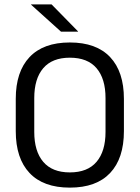

<svg xmlns="http://www.w3.org/2000/svg" viewBox="-20 -845 638 877"><path d="M299 12Q178 12 115 -54.8Q52 -121.5 52 -246V-393.5Q52 -517.5 115 -584.2Q178 -651 299 -651Q420 -651 483 -584.2Q546 -517.5 546 -393.5V-246Q546 -121.5 483 -54.8Q420 12 299 12ZM299 -57.5Q380 -57.5 421 -105.8Q462 -154 462 -242.5V-397Q462 -485.5 421 -533.5Q380 -581.5 299 -581.5Q218.5 -581.5 177.5 -533.5Q136.5 -485.5 136.5 -397V-242.5Q136.5 -154 177.5 -105.8Q218.5 -57.5 299 -57.5ZM215.5 -825 336.5 -701.5V-700.5H258.5L122 -823.5V-825Z"/></svg>

Font: Anek Odia
Style: Regular
Weight: 400
Designer: Yesha Goshar & Mahesh Sahu (Odia), Yesha Goshar (Latin)
Foundry: Ek Type
Version: Version 1.003